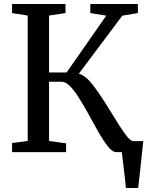

<svg xmlns="http://www.w3.org/2000/svg" viewBox="-20 -763 739 963"><path d="M40.5 0V-45.5L119 -56V-685L40.5 -697.5V-743H308.5V-697.5L226 -685V-399.5H314L513 -684.5L433 -697.5V-743H671.5V-697.5L593.5 -684.5L375.5 -393.5Q405 -384.5 431.8 -353.5Q458.5 -322.5 486 -280.5Q510 -244.5 533.2 -206.5Q556.5 -168.5 577.2 -135.5Q598 -102.5 615.5 -80.5Q633 -58.5 646 -55.5L646.5 -55H698.5Q695 -21.5 690.5 20.8Q686 63 681.5 105.2Q677 147.5 673 180H611.5Q609 152.5 605.2 119.5Q601.5 86.5 597.5 55Q593.5 23.5 591 0H563Q543 0 519 -31.2Q495 -62.5 468.5 -110Q442 -157.5 415 -206.5Q393.5 -244.5 372 -278Q350.5 -311.5 329.8 -332.2Q309 -353 290 -353H226V-56L311.5 -44V0Z"/></svg>

Font: Merriweather Text
Style: Regular
Weight: 400
Designer: Eben Sorkin
Foundry: Eben Sorkin
Version: Version 2.100; ttfautohint (v1.7.19-72a1) -l 8 -r 50 -G 200 